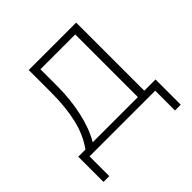

<svg xmlns="http://www.w3.org/2000/svg" viewBox="-162 -624 893 893"><g transform="rotate(-45 284.5 -177.0)"><path d="M27 130V-36H74Q114 -91 131.5 -165Q149 -239 149 -336V-484H461V-36H535V130H497V0H65V130ZM122 -36H419V-448H190V-336Q190 -250 172.5 -171Q155 -92 122 -36Z"/></g></svg>

Font: Nunito Sans ExtraLight
Style: Regular
Weight: 200
Designer: Vernon Adams
Foundry: Vernon Adams
Version: Version 3.006; ttfautohint (v1.8.3)